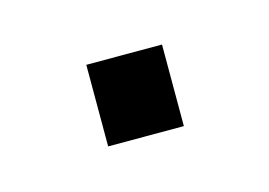

<svg xmlns="http://www.w3.org/2000/svg" viewBox="-31 -354 221 158"><g transform="rotate(-15 79.5 -275.0)"><path d="M48 -310V-240.5H112.5V-310Z"/></g></svg>

Font: Overused Grotesk Light
Style: Regular
Weight: 300
Designer: RandomMaerks
Version: Version 0.005